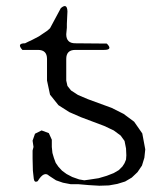

<svg xmlns="http://www.w3.org/2000/svg" viewBox="-20 -627 540 624"><path d="M372.1 -186.5 349.6 -203.1 318.4 -217.8 243.2 -246.1 205.1 -262.7 169.9 -285.2 142.6 -319.3 132.8 -365.2V-435.5Q132.8 -464.8 103.5 -464.8H52.7Q33.2 -486.3 61.5 -486.3L71.3 -491.2L84 -497.1L106.4 -508.8L133.8 -527.3L142.6 -535.2L177.7 -600.6Q198.2 -618.2 199.2 -589.8L197.3 -549.8V-537.1L195.3 -515.6Q195.3 -486.3 224.6 -486.3L327.1 -485.4Q347.7 -464.8 318.4 -464.8H224.6Q195.3 -464.8 195.3 -435.5V-365.2L199.2 -347.7L210.9 -333L233.4 -318.4L265.6 -304.7L342.8 -276.4L381.8 -256.8L416 -231.4L442.4 -193.4L452.1 -141.6L449.2 -114.3L441.4 -88.9L426.8 -67.4L408.2 -49.8L386.7 -37.1L361.3 -29.3L334 -24.4L302.7 -23.4L268.6 -25.4L235.4 -28.3H210L184.6 -33.2L162.1 -41L139.6 -55.7Q123 -72.3 102.5 -38.1Q91.8 -32.2 89.8 -45.9L86.9 -72.3L85.9 -111.3V-137.7L88.9 -149.4L85.9 -169.9L93.8 -192.4L115.2 -203.1L138.7 -194.3L148.4 -172.9V-149.4L150.4 -129.9L155.3 -113.3L161.1 -97.7L169.9 -85L181.6 -72.3L196.3 -61.5L214.8 -51.8L237.3 -43.9L253.9 -41L268.6 -43L300.8 -47.9L327.1 -55.7L349.6 -64.5L366.2 -74.2L377.9 -85.9L384.8 -96.7L389.6 -108.4L390.6 -122.1L389.6 -144.5L384.8 -168.9Z"/></svg>

Font: B2 Hana
Style: Regular
Weight: 500
Version: 2020-08-05; (max)